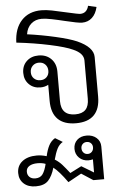

<svg xmlns="http://www.w3.org/2000/svg" viewBox="-70 -631 646 990"><g transform="rotate(-5 253.0 -136.0)"><path d="M98 -469Q171 -459 243 -442.5Q315 -426 352 -410Q435 -373 435 -322V-117Q435 -54 403.5 -22Q372 10 310 10Q248 10 216 -22Q184 -54 184 -117V-200Q166 -190 143 -190Q107 -190 84 -213Q61 -236 61 -272Q61 -309 85 -332Q109 -355 147 -355Q187 -355 212 -330Q237 -305 237 -264V-111Q237 -36 310 -36Q346 -36 363.5 -54.5Q381 -73 381 -111V-309Q381 -346 328 -369Q292 -386 210.5 -403.5Q129 -421 39 -431Q41 -504 79 -545Q117 -586 182 -586Q206 -586 236.5 -580Q267 -574 314 -563Q370 -550 381 -550Q398 -550 409 -560Q420 -570 424 -588L467 -578Q459 -543 438 -523.5Q417 -504 386 -504Q366 -504 296 -521Q264 -529 231.5 -535.5Q199 -542 180 -542Q147 -542 125 -522.5Q103 -503 98 -469ZM191 -272Q191 -292 178.5 -305Q166 -318 146 -318Q126 -318 113 -305Q100 -292 100 -272Q100 -252 113 -239.5Q126 -227 146 -227Q166 -227 178.5 -239.5Q191 -252 191 -272ZM429 141V310H373L313 271L244 309Q202 250 173 228Q161 270 140 293Q119 316 75 316Q36 316 13 295Q-10 274 -10 240Q-10 202 18 180Q46 158 93 158Q118 158 144 166Q151 134 162.5 111.5Q174 89 195 77L233 100Q214 111 203.5 132Q193 153 184 187Q206 201 221 218Q236 235 258 263L317 233L380 271V203Q368 206 357 206Q328 206 309 187.5Q290 169 290 141Q290 113 308.5 95.5Q327 78 358 78Q389 78 409 95.5Q429 113 429 141ZM386 141Q386 128 377.5 119.5Q369 111 356 111Q343 111 334.5 119.5Q326 128 326 141Q326 155 334.5 164Q343 173 356 173Q369 173 377.5 164Q386 155 386 141ZM135 205Q117 198 94 198Q67 198 51 208Q35 218 35 237Q35 254 46 264.5Q57 275 76 275Q102 275 114.5 257Q127 239 135 205Z"/></g></svg>

Font: Sarabun ExtraLight
Style: Regular
Weight: 275
Designer: Suppakit Chalermlarp | Katatrad Co.,Ltd.
Foundry: Cadson Demak Co.,Ltd.
Version: Version 1.000; ttfautohint (v1.6)